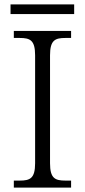

<svg xmlns="http://www.w3.org/2000/svg" viewBox="-20 -855 388 875"><path d="M28 -791H318V-835H28ZM43 0H304V-32H278C231 -32 208 -42 208 -111V-603C208 -672 231 -682 278 -682H304V-714H43V-682H70C117 -682 140 -672 140 -603V-111C140 -42 117 -32 70 -32H43Z"/></svg>

Font: Noto Serif Lao Light
Style: Regular
Weight: 300
Designer: Monotype Design Team
Foundry: Monotype Imaging Inc.
Version: Version 2.003